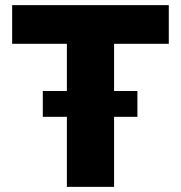

<svg xmlns="http://www.w3.org/2000/svg" viewBox="-20 -727 704 747"><path d="M27.3 -707H636.7V-556.6H423.8V-373H514.6V-272.5H423.8V0H240.2V-272.5H146.5V-373H240.2V-556.6H27.3Z"/></svg>

Font: Pretendard Std Black
Style: Regular
Weight: 900
Designer: Base glyphs from Inter by Rasmus Andersson; Hangeul glyphs from Noto Sans CJK(Source Han Sans) by Jang Soo-young and Kan
Foundry: Kil Hyung-jin
Version: Version 1.309